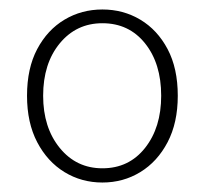

<svg xmlns="http://www.w3.org/2000/svg" viewBox="-20 -827 435 405"><path d="M196 -442Q152 -442 116 -464Q80 -486 58.5 -527Q37 -568 37 -625Q37 -683 58.5 -723.5Q80 -764 116 -785.5Q152 -807 196 -807Q240 -807 276 -785.5Q312 -764 333.5 -723.5Q355 -683 355 -625Q355 -568 333.5 -527Q312 -486 276 -464Q240 -442 196 -442ZM196 -472Q252 -472 286 -515Q320 -558 320 -625Q320 -693 286 -735.5Q252 -778 196 -778Q141 -778 106 -735.5Q71 -693 71 -625Q71 -558 106 -515Q141 -472 196 -472Z"/></svg>

Font: Shanggu Sans SC VF
Style: Regular
Weight: 250
Designer: GuiWonder
Version: Version 1.021